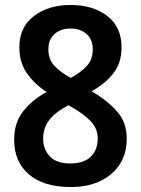

<svg xmlns="http://www.w3.org/2000/svg" viewBox="-20 -744 569 774"><path d="M264 -724Q176 -724 117 -679.5Q58 -635 58 -553Q58 -493 88 -449.5Q118 -406 168 -373Q110 -342 73.5 -295.5Q37 -249 37 -181Q37 -92 96.5 -41Q156 10 266 10Q367 10 429 -43Q491 -96 491 -185Q491 -252 450 -297Q409 -342 349 -376Q404 -406 437 -448.5Q470 -491 470 -553Q470 -636 412 -680Q354 -724 264 -724ZM264 -629Q304 -629 329 -607Q354 -585 354 -545Q354 -504 329.5 -477.5Q305 -451 265 -430Q226 -451 200.5 -477.5Q175 -504 175 -545Q175 -585 200 -607Q225 -629 264 -629ZM154 -185Q154 -230 180 -262Q206 -294 256 -320L271 -311Q316 -286 345 -256Q374 -226 374 -186Q374 -140 346 -112.5Q318 -85 263 -85Q208 -85 181 -113.5Q154 -142 154 -185Z"/></svg>

Font: Noto Sans Arabic UI SemiCondensed Semi
Style: Regular
Weight: 600
Width: 4
Designer: Nadine Chahine - Monotype Design Team
Foundry: Monotype Imaging Inc.
Version: Version 1.900